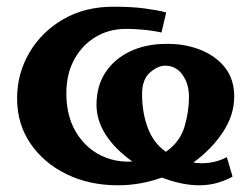

<svg xmlns="http://www.w3.org/2000/svg" viewBox="-20 -536 719 573"><path d="M332 17Q247 17 179 -16Q111 -49 71 -107.5Q31 -166 31 -242Q31 -317 68 -379.5Q105 -442 169.5 -479Q234 -516 318 -516Q373 -516 410.5 -511Q448 -506 476 -499L462 -439Q436 -445 398.5 -448Q361 -451 338 -449Q293 -445 256.5 -420Q220 -395 199 -353.5Q178 -312 178 -257Q178 -181 215 -129Q252 -77 313 -60Q342 -52 375 -54Q323 -91 295.5 -134Q268 -177 268 -223Q268 -279 294.5 -319.5Q321 -360 368 -382.5Q415 -405 476 -405Q530 -406 576.5 -388Q623 -370 651 -335Q679 -300 679 -248Q679 -193 645.5 -142Q612 -91 557 -51Q579 -47 605.5 -50.5Q632 -54 657 -67L674 -9Q657 1 631 9Q605 17 574 17Q524 17 463 -6Q399 17 332 17ZM475 -83Q517 -112 530.5 -157.5Q544 -203 544 -246Q544 -286 524.5 -313Q505 -340 473 -340Q451 -340 427.5 -319.5Q404 -299 404 -255Q404 -200 421 -154.5Q438 -109 475 -83Z"/></svg>

Font: Lora
Style: Bold
Weight: 700
Designer: Olga Karpushina, Alexei Vanyashin (Cyrillic)
Foundry: Cyreal
Version: Version 3.006; ttfautohint (v1.8.4.7-5d5b);gftools[0.9.30]